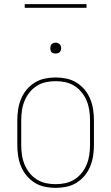

<svg xmlns="http://www.w3.org/2000/svg" viewBox="-20 -904 540 932"><path d="M250 8Q224 8 197.5 2.5Q171 -3 148.5 -17Q126 -31 109 -51.5Q92 -72 82 -96.5Q72 -121 68 -147.5Q64 -174 64 -200V-320Q64 -346 68 -372.5Q72 -399 82 -423.5Q92 -448 109 -468.5Q126 -489 148.5 -503Q171 -517 197.5 -522.5Q224 -528 250 -528Q276 -528 302.5 -522.5Q329 -517 351.5 -503Q374 -489 391 -468.5Q408 -448 418 -423.5Q428 -399 432 -372.5Q436 -346 436 -320V-200Q436 -174 432 -147.5Q428 -121 418 -96.5Q408 -72 391 -51.5Q374 -31 351.5 -17Q329 -3 302.5 2.5Q276 8 250 8ZM250 -10Q274 -10 297.5 -15Q321 -20 341.5 -33Q362 -46 377 -65Q392 -84 401 -106Q410 -128 413.5 -152Q417 -176 417 -200V-320Q417 -344 413.5 -368Q410 -392 401 -414Q392 -436 377 -455Q362 -474 341.5 -487Q321 -500 297.5 -505Q274 -510 250 -510Q226 -510 202.5 -505Q179 -500 158.5 -487Q138 -474 123 -455Q108 -436 99 -414Q90 -392 86.5 -368Q83 -344 83 -320V-200Q83 -176 86.5 -152Q90 -128 99 -106Q108 -84 123 -65Q138 -46 158.5 -33Q179 -20 202.5 -15Q226 -10 250 -10ZM250 -644Q245 -644 239.5 -645.5Q234 -647 230.5 -650.5Q227 -654 225.5 -659.5Q224 -665 224 -670Q224 -675 225.5 -680.5Q227 -686 230.5 -689.5Q234 -693 239.5 -695Q245 -697 250 -697Q255 -697 260.5 -695Q266 -693 269.5 -689.5Q273 -686 275 -680.5Q277 -675 277 -670Q277 -665 275 -659.5Q273 -654 269.5 -650.5Q266 -647 260.5 -645.5Q255 -644 250 -644ZM400 -866H100V-884H400Z"/></svg>

Font: Iosevka Thin
Style: Regular
Weight: 100
Monospace: yes
Designer: Belleve Invis
Foundry: Belleve Invis
Version: Version 32.5.0; ttfautohint (v1.8.4)